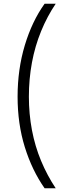

<svg xmlns="http://www.w3.org/2000/svg" viewBox="-20 -852 384 1037"><path d="M221 165Q153 68 114 -57.5Q75 -183 75 -330Q75 -478 114 -607.5Q153 -737 221 -832H281Q235 -764 202 -683.5Q169 -603 152.5 -514Q136 -425 136 -330Q136 -237 152.5 -149.5Q169 -62 202 17Q235 96 281 165H221Z"/></svg>

Font: Noto Sans Oriya Light
Style: Regular
Weight: 300
Version: Version 2.003